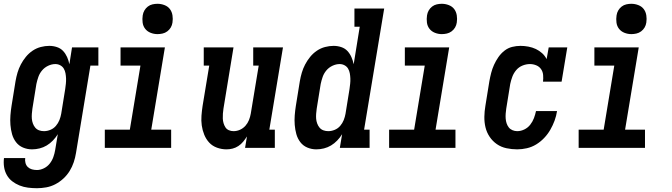

<svg xmlns="http://www.w3.org/2000/svg" viewBox="-25 -780 3545 1013"><path d="M170 213Q146 213 122.5 210Q99 207 78 198.5Q57 190 39.5 176.5Q22 163 11 143.5Q0 124 -3.5 101Q-7 78 -4 54H108Q106 67 109.5 80Q113 93 122 101.5Q131 110 143.5 113.5Q156 117 170 117Q188 117 206.5 108Q225 99 237.5 83Q250 67 256.5 48.5Q263 30 266 12L280 -72Q269 -54 254 -38.5Q239 -23 221.5 -12.5Q204 -2 184 3Q164 8 144 8Q119 8 96.5 -1.5Q74 -11 59.5 -30Q45 -49 38.5 -72.5Q32 -96 30 -121Q28 -146 30 -171.5Q32 -197 36 -222L57 -352Q61 -375 67.5 -397Q74 -419 85 -440Q96 -461 111.5 -480Q127 -499 147 -512.5Q167 -526 190 -532Q213 -538 235 -538Q256 -538 275.5 -531.5Q295 -525 308 -511Q321 -497 329 -479Q337 -461 341 -441L355 -530H494V-434H452L376 27Q372 52 364 76Q356 100 342.5 122Q329 144 309.5 162Q290 180 267 192Q244 204 219 208.5Q194 213 170 213ZM207 -88Q224 -88 241 -95Q258 -102 270 -116Q282 -130 288.5 -146.5Q295 -163 298 -180L319 -310Q321 -324 322.5 -338Q324 -352 323.5 -366Q323 -380 320.5 -393.5Q318 -407 311.5 -418Q305 -429 293 -435.5Q281 -442 267 -442Q248 -442 229 -433Q210 -424 197 -408.5Q184 -393 177.5 -374.5Q171 -356 167 -337L146 -207Q144 -193 143 -179.5Q142 -166 143 -153.5Q144 -141 148.5 -128.5Q153 -116 161 -106.5Q169 -97 181 -92.5Q193 -88 207 -88Z M528 0V-96H660L716 -434H611V-530H845L773 -96H878V0ZM806 -600Q787 -600 769.5 -607Q752 -614 741 -628Q730 -642 727.5 -661Q725 -680 728 -699Q730 -713 737 -725Q744 -737 755 -745.5Q766 -754 779.5 -757Q793 -760 806 -760Q825 -760 843 -753Q861 -746 871.5 -732Q882 -718 885 -699Q888 -680 885 -661Q883 -647 876 -635Q869 -623 857.5 -614.5Q846 -606 832.5 -603Q819 -600 806 -600Z M1170 8Q1144 8 1119.5 -1Q1095 -10 1078.5 -28Q1062 -46 1052.5 -69.5Q1043 -93 1039.5 -118Q1036 -143 1038 -169.5Q1040 -196 1044 -222L1079 -434H1050V-530H1207L1154 -207Q1152 -194 1151 -180.5Q1150 -167 1150.5 -154.5Q1151 -142 1154.5 -130Q1158 -118 1164.5 -108Q1171 -98 1182.5 -93Q1194 -88 1207 -88Q1225 -88 1241.5 -95.5Q1258 -103 1270 -116.5Q1282 -130 1288.5 -146.5Q1295 -163 1298 -180L1340 -434H1311V-530H1468L1396 -96H1425V0H1268L1278 -60Q1269 -46 1258 -32.5Q1247 -19 1232.5 -9.5Q1218 0 1202 4Q1186 8 1170 8Z M1644 8Q1619 8 1596.5 -1.5Q1574 -11 1559.5 -30Q1545 -49 1538.5 -72.5Q1532 -96 1530 -121Q1528 -146 1530 -171.5Q1532 -197 1536 -222L1557 -352Q1561 -375 1567.5 -397Q1574 -419 1585 -440Q1596 -461 1611.5 -480Q1627 -499 1647 -512.5Q1667 -526 1690 -532Q1713 -538 1735 -538Q1756 -538 1775.5 -531.5Q1795 -525 1808 -511Q1821 -497 1829 -479Q1837 -461 1841 -441L1873 -639H1845V-735H2002L1896 -96H1925V0H1768L1780 -72Q1769 -54 1754 -38.5Q1739 -23 1721.5 -12.5Q1704 -2 1684 3Q1664 8 1644 8ZM1707 -88Q1724 -88 1741 -95Q1758 -102 1770 -116Q1782 -130 1788.5 -146.5Q1795 -163 1798 -180L1819 -310Q1821 -324 1822.5 -338Q1824 -352 1823.5 -366Q1823 -380 1820.5 -393.5Q1818 -407 1811.5 -418Q1805 -429 1793 -435.5Q1781 -442 1767 -442Q1748 -442 1729 -433Q1710 -424 1697 -408.5Q1684 -393 1677.5 -374.5Q1671 -356 1667 -337L1646 -207Q1644 -193 1643 -179.5Q1642 -166 1643 -153.5Q1644 -141 1648.5 -128.5Q1653 -116 1661 -106.5Q1669 -97 1681 -92.5Q1693 -88 1707 -88Z M2028 0V-96H2160L2216 -434H2111V-530H2345L2273 -96H2378V0ZM2306 -600Q2287 -600 2269.5 -607Q2252 -614 2241 -628Q2230 -642 2227.5 -661Q2225 -680 2228 -699Q2230 -713 2237 -725Q2244 -737 2255 -745.5Q2266 -754 2279.5 -757Q2293 -760 2306 -760Q2325 -760 2343 -753Q2361 -746 2371.5 -732Q2382 -718 2385 -699Q2388 -680 2385 -661Q2383 -647 2376 -635Q2369 -623 2357.5 -614.5Q2346 -606 2332.5 -603Q2319 -600 2306 -600Z M2704 8Q2675 8 2647 2Q2619 -4 2596.5 -19.5Q2574 -35 2558.5 -58Q2543 -81 2536.5 -108Q2530 -135 2530.5 -164Q2531 -193 2536 -222L2557 -352Q2561 -374 2566.5 -395.5Q2572 -417 2581.5 -438Q2591 -459 2604.5 -478.5Q2618 -498 2636.5 -512.5Q2655 -527 2677 -532.5Q2699 -538 2721 -538Q2742 -538 2763 -534Q2784 -530 2802 -521.5Q2820 -513 2835 -499.5Q2850 -486 2859 -468L2870 -530H2968L2938 -349H2840Q2842 -367 2840.5 -384.5Q2839 -402 2829.5 -415.5Q2820 -429 2804 -435.5Q2788 -442 2771 -442Q2751 -442 2731.5 -434Q2712 -426 2698.5 -410Q2685 -394 2678 -375Q2671 -356 2667 -337L2646 -207Q2644 -194 2643 -180.5Q2642 -167 2643 -154Q2644 -141 2648 -129Q2652 -117 2659.5 -107.5Q2667 -98 2679 -93Q2691 -88 2704 -88Q2723 -88 2741.5 -97Q2760 -106 2772.5 -122Q2785 -138 2792 -156.5Q2799 -175 2803 -194H2914Q2910 -168 2901 -143.5Q2892 -119 2878.5 -95.5Q2865 -72 2846 -52Q2827 -32 2804 -18Q2781 -4 2755 2Q2729 8 2704 8Z M3028 0V-96H3160L3216 -434H3111V-530H3345L3273 -96H3378V0ZM3306 -600Q3287 -600 3269.5 -607Q3252 -614 3241 -628Q3230 -642 3227.5 -661Q3225 -680 3228 -699Q3230 -713 3237 -725Q3244 -737 3255 -745.5Q3266 -754 3279.5 -757Q3293 -760 3306 -760Q3325 -760 3343 -753Q3361 -746 3371.5 -732Q3382 -718 3385 -699Q3388 -680 3385 -661Q3383 -647 3376 -635Q3369 -623 3357.5 -614.5Q3346 -606 3332.5 -603Q3319 -600 3306 -600Z"/></svg>

Font: Iosevka Curly Slab Oblique
Style: Bold
Weight: 700
Italic angle: -9°
Monospace: yes
Designer: Belleve Invis
Foundry: Belleve Invis
Version: Version 11.1.0; ttfautohint (v1.8.3)